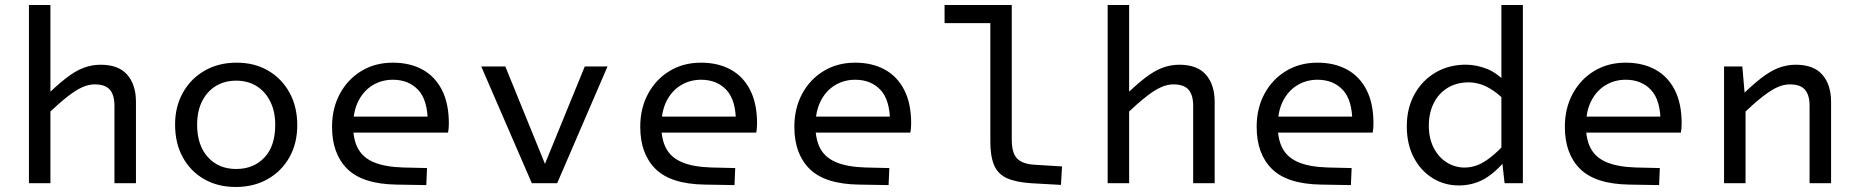

<svg xmlns="http://www.w3.org/2000/svg" viewBox="-20 -730 7408 765"><path d="M180.9 -710V0H95.3V-710ZM167.6 -273.6 153.9 -338.8Q205 -389.1 242.5 -418.2Q280.1 -447.4 312.9 -459.7Q345.8 -472.1 381.2 -472.1Q452.2 -472.1 486.9 -432.3Q521.7 -392.5 521.7 -324.2V0H436V-309Q436 -351.5 417.6 -372.7Q399.2 -393.8 357.3 -393.8Q333.7 -393.8 308.7 -382.9Q283.7 -372 250.1 -346Q216.5 -319.9 167.6 -273.6Z M919 15Q848.1 15 793.8 -16Q739.4 -46.9 708.5 -102.9Q677.6 -158.9 677.6 -233.9Q677.6 -305.5 709 -361.2Q740.4 -417 795.6 -448.6Q850.8 -480.3 923 -480.3Q994.2 -480.3 1048.4 -448.6Q1102.6 -417 1133.5 -361Q1164.4 -305 1164.4 -231.4Q1164.4 -158.4 1133 -103Q1101.6 -47.5 1046.4 -16.3Q991.2 15 919 15ZM921 -56.7Q990.3 -56.7 1033.5 -102.3Q1076.6 -148 1076.6 -232.5Q1076.6 -285.8 1057 -325.3Q1037.5 -364.8 1002.6 -386.7Q967.7 -408.6 921 -408.6Q874.9 -408.6 840 -387.3Q805.2 -366.1 785.3 -326.7Q765.4 -287.4 765.4 -232.8Q765.4 -151.3 808.2 -104Q851 -56.7 921 -56.7Z M1584.8 -62.7 1681.4 -60.4 1678.5 7.5 1560.2 5.5Q1425.1 3.5 1364 -56.8Q1303 -117 1303 -224.6Q1303 -298.8 1334.3 -356.6Q1365.6 -414.4 1420.2 -447.3Q1474.7 -480.3 1545.1 -480.3Q1612.9 -480.3 1663.1 -452.9Q1713.3 -425.5 1740.8 -371.6Q1768.4 -317.8 1768.4 -238.1Q1768.4 -227.4 1767.5 -218Q1766.5 -208.5 1765.2 -201.7H1346.5V-265.5H1718.5L1684.3 -242.1Q1684.3 -331.5 1646.1 -371.9Q1607.9 -412.3 1545.4 -412.3Q1501.5 -412.3 1465.5 -390.8Q1429.5 -369.3 1408.3 -328.3Q1387.1 -287.2 1387.1 -227.7Q1387.1 -173 1407.1 -137Q1427.1 -101 1470.8 -83Q1514.6 -65 1584.8 -62.7Z M2310 -465.3H2400.6L2200 0H2129.7L2130.4 -25.9ZM1897.4 -465.3H1993.3L2172.2 -25.9L2173.6 0H2099Z M2812.8 -62.7 2909.4 -60.4 2906.5 7.5 2788.2 5.5Q2653.1 3.5 2592 -56.8Q2531 -117 2531 -224.6Q2531 -298.8 2562.3 -356.6Q2593.6 -414.4 2648.2 -447.3Q2702.7 -480.3 2773.1 -480.3Q2840.9 -480.3 2891.1 -452.9Q2941.3 -425.5 2968.8 -371.6Q2996.4 -317.8 2996.4 -238.1Q2996.4 -227.4 2995.5 -218Q2994.5 -208.5 2993.2 -201.7H2574.5V-265.5H2946.5L2912.3 -242.1Q2912.3 -331.5 2874.1 -371.9Q2835.9 -412.3 2773.4 -412.3Q2729.5 -412.3 2693.5 -390.8Q2657.5 -369.3 2636.3 -328.3Q2615.1 -287.2 2615.1 -227.7Q2615.1 -173 2635.1 -137Q2655.1 -101 2698.8 -83Q2742.6 -65 2812.8 -62.7Z M3426.8 -62.7 3523.4 -60.4 3520.5 7.5 3402.2 5.5Q3267.1 3.5 3206 -56.8Q3145 -117 3145 -224.6Q3145 -298.8 3176.3 -356.6Q3207.6 -414.4 3262.2 -447.3Q3316.7 -480.3 3387.1 -480.3Q3454.9 -480.3 3505.1 -452.9Q3555.3 -425.5 3582.8 -371.6Q3610.4 -317.8 3610.4 -238.1Q3610.4 -227.4 3609.5 -218Q3608.5 -208.5 3607.2 -201.7H3188.5V-265.5H3560.5L3526.3 -242.1Q3526.3 -331.5 3488.1 -371.9Q3449.9 -412.3 3387.4 -412.3Q3343.5 -412.3 3307.5 -390.8Q3271.5 -369.3 3250.3 -328.3Q3229.1 -287.2 3229.1 -227.7Q3229.1 -173 3249.1 -137Q3269.1 -101 3312.8 -83Q3356.6 -65 3426.8 -62.7Z M3743.5 -710H3969.5V-637.7H3743.5ZM3925.9 -164.6V-710H4011.2V-174Q4011.2 -120.4 4032.5 -98.4Q4053.8 -76.3 4102.5 -73.6L4211.5 -66.9L4207.2 6.7L4088 0Q4028.1 -4 3992.4 -19.9Q3956.7 -35.8 3941.3 -71Q3925.9 -106.2 3925.9 -164.6Z M4478.9 -710V0H4393.3V-710ZM4465.6 -273.6 4451.9 -338.8Q4503 -389.1 4540.5 -418.2Q4578.1 -447.4 4610.9 -459.7Q4643.8 -472.1 4679.2 -472.1Q4750.2 -472.1 4784.9 -432.3Q4819.7 -392.5 4819.7 -324.2V0H4734V-309Q4734 -351.5 4715.6 -372.7Q4697.2 -393.8 4655.3 -393.8Q4631.7 -393.8 4606.7 -382.9Q4581.7 -372 4548.1 -346Q4514.5 -319.9 4465.6 -273.6Z M5268.8 -62.7 5365.4 -60.4 5362.5 7.5 5244.2 5.5Q5109.1 3.5 5048 -56.8Q4987 -117 4987 -224.6Q4987 -298.8 5018.3 -356.6Q5049.6 -414.4 5104.2 -447.3Q5158.7 -480.3 5229.1 -480.3Q5296.9 -480.3 5347.1 -452.9Q5397.3 -425.5 5424.8 -371.6Q5452.4 -317.8 5452.4 -238.1Q5452.4 -227.4 5451.5 -218Q5450.5 -208.5 5449.2 -201.7H5030.5V-265.5H5402.5L5368.3 -242.1Q5368.3 -331.5 5330.1 -371.9Q5291.9 -412.3 5229.4 -412.3Q5185.5 -412.3 5149.5 -390.8Q5113.5 -369.3 5092.3 -328.3Q5071.1 -287.2 5071.1 -227.7Q5071.1 -173 5091.1 -137Q5111.1 -101 5154.8 -83Q5198.6 -65 5268.8 -62.7Z M5974.9 0 5963.7 -100H5962.1V-710H6047.7V0ZM5792.3 8.9Q5735.3 8.9 5688.4 -20Q5641.6 -48.8 5613.4 -101.8Q5585.2 -154.8 5585.2 -227Q5585.2 -298.5 5615.7 -354Q5646.1 -409.4 5699.5 -440.9Q5753 -472.3 5820.1 -472.3Q5863 -472.3 5906.8 -454.7Q5950.5 -437 5999.8 -382L5996 -307.9Q5961.3 -347.6 5931.4 -367.8Q5901.5 -388 5877.1 -395Q5852.6 -401.9 5832.9 -401.9Q5782.8 -401.9 5746.9 -379.3Q5711 -356.8 5692 -317.9Q5673 -279.1 5673 -229.7Q5673 -178.4 5692.6 -140.6Q5712.1 -102.8 5744.8 -82.6Q5777.6 -62.4 5815.7 -62.4Q5840.3 -62.4 5865 -71.4Q5889.6 -80.4 5918.8 -103Q5948.1 -125.6 5986.7 -167.9L5979.3 -91.4Q5930.5 -35.3 5887.1 -13.2Q5843.7 8.9 5792.3 8.9Z M6496.8 -62.7 6593.4 -60.4 6590.5 7.5 6472.2 5.5Q6337.1 3.5 6276 -56.8Q6215 -117 6215 -224.6Q6215 -298.8 6246.3 -356.6Q6277.6 -414.4 6332.2 -447.3Q6386.7 -480.3 6457.1 -480.3Q6524.9 -480.3 6575.1 -452.9Q6625.3 -425.5 6652.8 -371.6Q6680.4 -317.8 6680.4 -238.1Q6680.4 -227.4 6679.5 -218Q6678.5 -208.5 6677.2 -201.7H6258.5V-265.5H6630.5L6596.3 -242.1Q6596.3 -331.5 6558.1 -371.9Q6519.9 -412.3 6457.4 -412.3Q6413.5 -412.3 6377.5 -390.8Q6341.5 -369.3 6320.3 -328.3Q6299.1 -287.2 6299.1 -227.7Q6299.1 -173 6319.1 -137Q6339.1 -101 6382.8 -83Q6426.6 -65 6496.8 -62.7Z M6922.1 -465.3 6933.3 -335.1 6934.9 -334.4V0H6849.3V-465.3ZM6921.6 -273.6 6907.9 -338.8Q6959 -389.1 6996.5 -418.2Q7034.1 -447.4 7066.9 -459.7Q7099.8 -472.1 7135.2 -472.1Q7206.2 -472.1 7240.9 -432.3Q7275.7 -392.5 7275.7 -324.2V0H7190V-309Q7190 -351.5 7171.6 -372.7Q7153.2 -393.8 7111.3 -393.8Q7087.7 -393.8 7062.7 -382.9Q7037.7 -372 7004.1 -346Q6970.5 -319.9 6921.6 -273.6Z"/></svg>

Font: Intel One Mono Light
Style: Regular
Weight: 300
Monospace: yes
Designer: Fred Shallcrass
Foundry: Frere-Jones Type LLC
Version: Version 1.004